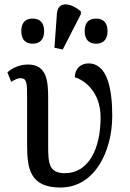

<svg xmlns="http://www.w3.org/2000/svg" viewBox="-20 -827 581 857"><path d="M260 -606 341 -764V-776C303 -810 239 -829 234 -766L223 -614ZM126 -632C154 -632 177 -647 177 -688C177 -730 154 -744 126 -744C97 -744 75 -730 75 -688C75 -647 97 -632 126 -632ZM409 -632C437 -632 460 -647 460 -688C460 -730 437 -744 409 -744C380 -744 358 -730 358 -688C358 -647 380 -632 409 -632ZM250 10C402 10 481 -150 481 -310C481 -431 459 -544 375 -544C341 -544 314 -521 314 -482C359 -469 429 -415 429 -303C429 -162 375 -54 270 -54C197 -54 195 -100 195 -179V-388C195 -464 190 -539 105 -539C65 -539 33 -522 13 -504L30 -462C47 -472 59 -478 71 -478C100 -478 101 -457 101 -393V-179C101 -71 116 10 250 10Z"/></svg>

Font: Noto Serif
Style: Regular
Weight: 400
Designer: Monotype Design Team
Foundry: Monotype Imaging Inc.
Version: Version 2.015